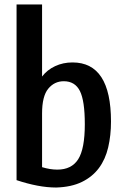

<svg xmlns="http://www.w3.org/2000/svg" viewBox="-20 -828 549 858"><path d="M231 10Q191 10 146.5 1.5Q102 -7 54 -23V-808H168V-486Q191 -516 226.5 -532.5Q262 -549 304 -549Q476 -549 476 -285Q476 -223 463.5 -169.5Q451 -116 422 -77Q393 -38 346 -15Q299 8 231 10ZM236 -70Q300 -70 329.5 -116.5Q359 -163 359 -273Q359 -378 337 -421.5Q315 -465 265 -465Q223 -465 195.5 -431.5Q168 -398 168 -321V-81Q204 -70 236 -70Z"/></svg>

Font: Encode Sans Compressed
Style: SemiBold
Weight: 600
Designer: Pablo Impallari, Andres Torresi
Foundry: Pablo Impallari, Andres Torresi
Version: Version 1.000; ttfautohint (v1.00) -l 8 -r 50 -G 200 -x 14 -